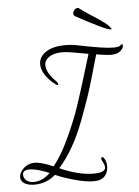

<svg xmlns="http://www.w3.org/2000/svg" viewBox="-59 -873 713 986"><g transform="rotate(-5 297.0 -380.0)"><path d="M414 -587Q411 -587 358.5 -597Q306 -607 282 -607Q254 -607 233 -600Q212 -593 200 -579.5Q188 -566 188 -548Q188 -510 235 -463Q238 -460 240.5 -456.5Q243 -453 244.5 -449.5Q246 -446 246 -444Q246 -442 245.5 -441.5Q245 -441 243 -441Q236 -441 216 -459Q162 -509 162 -555Q162 -594 199 -618Q236 -642 298 -642Q311 -642 325.5 -641Q340 -640 355 -637Q360 -636 400.5 -628Q441 -620 480 -614Q519 -608 545 -608Q575 -608 582 -617Q585 -620 588 -621Q594 -621 594 -613Q594 -610 592.5 -606Q591 -602 587 -596.5Q583 -591 577 -586Q569 -579 557 -575.5Q545 -572 528 -572Q508 -572 453 -581Q451 -576 429 -497.5Q407 -419 391 -372Q375 -325 347 -250Q319 -175 285 -116Q251 -57 213 -15Q309 28 388 28Q448 28 448 0Q448 -8 444 -17Q440 -26 436 -33.5Q432 -41 432 -43Q432 -47 434 -50.5Q436 -54 439 -53Q447 -50 453 -35Q459 -20 459 -2Q459 27 441 47Q423 67 383 67Q345 67 286.5 51Q228 35 188 17Q142 58 79 58Q49 58 29 46.5Q9 35 9 14Q9 -10 32.5 -32Q56 -54 89 -54Q123 -54 185 -27Q227 -78 267 -164.5Q307 -251 330 -319Q353 -387 380.5 -477.5Q408 -568 414 -587ZM162 5Q147 -2 115 -12Q83 -22 59 -22Q25 -22 25 2Q25 21 40 32.5Q55 44 78 44Q123 43 162 5ZM541 -708Q543 -706 543 -704Q543 -703 542 -702.5Q541 -702 539 -702Q525 -702 471.5 -728.5Q418 -755 363 -785Q354 -790 354 -800Q354 -804 356 -809Q358 -814 361.5 -818Q365 -822 369.5 -824.5Q374 -827 378.5 -827Q383 -827 386 -824Q406 -808 443 -784.5Q480 -761 506 -742Q532 -723 541 -708Z"/></g></svg>

Font: Bilbo Swash Caps
Style: Regular
Weight: 400
Designer: Robert E. Leuschke
Foundry: Robert E. Leuschke
Version: Version 1.002